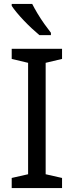

<svg xmlns="http://www.w3.org/2000/svg" viewBox="-20 -964 379 984"><path d="M298 0H40V-52L124 -71V-642L40 -662V-714H298V-662L214 -642V-71L298 -52ZM145 -944Q156 -922 172.5 -894.5Q189 -867 207.5 -841Q226 -815 241 -796V-784H182Q165 -798 144 -817.5Q123 -837 102.5 -858.5Q82 -880 65.5 -900Q49 -920 40 -934V-944Z"/></svg>

Font: Noto Sans Gunjala Gondi
Style: Regular
Weight: 400
Designer: Ek Type
Foundry: Ek Type
Version: Version 1.004